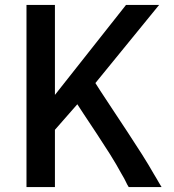

<svg xmlns="http://www.w3.org/2000/svg" viewBox="-20 -763 709 783"><path d="M88 0V-743H204V-376L494 -743H629L328 -374L313 -358L178 -204L204 -301V0ZM475 -55Q455 -92 428.8 -133.8Q402.5 -175.5 374.5 -217.8Q346.5 -260 320.8 -298.8Q295 -337.5 276 -369L316 -396L358 -443Q367.5 -426 389.5 -392.2Q411.5 -358.5 440.5 -314.8Q469.5 -271 500.5 -224Q531.5 -177 559.5 -132.8Q587.5 -88.5 607 -54Q612.5 -45 617.8 -36Q623 -27 628.2 -18Q633.5 -9 639 0H505Q498.5 -10 493.5 -21.2Q488.5 -32.5 475 -55Z"/></svg>

Font: Tracken
Style: Regular
Weight: 400
Designer: Eben Sorkin
Foundry: Eben Sorkin
Version: Version 2.001